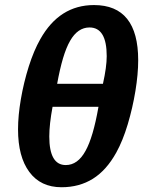

<svg xmlns="http://www.w3.org/2000/svg" viewBox="-20 -745 598 774"><path d="M358.9 -724.6Q537.1 -724.6 537.1 -502Q537.1 -446.8 525.9 -378.2Q514.6 -309.6 494.9 -243.7Q475.1 -177.7 448.7 -129.9Q409.2 -58.6 354.5 -24.4Q299.8 9.8 228 9.8Q144 9.8 98.4 -51.5Q52.7 -112.8 52.7 -223.6Q52.7 -278.8 64.2 -345.7Q75.7 -412.6 95.9 -476.8Q116.2 -541 142.6 -587.4Q219.7 -724.6 358.9 -724.6ZM340.8 -634.3Q293.5 -634.3 262.7 -580.6Q247.1 -553.7 234.1 -510.3Q221.2 -466.8 210.4 -407.2H395Q410.2 -475.1 410.2 -518.6Q410.2 -576.7 392.8 -605.5Q375.5 -634.3 340.8 -634.3ZM245.1 -79.6Q293.5 -79.6 324.7 -136.7Q355.5 -191.4 377 -314.5H191.9Q178.7 -243.7 178.7 -194.8Q178.7 -79.6 245.1 -79.6Z"/></svg>

Font: Arimo
Style: Italic
Weight: 400
Italic angle: -12°
Designer: Steve Matteson
Foundry: Monotype Imaging Inc.
Version: Version 1.33